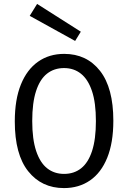

<svg xmlns="http://www.w3.org/2000/svg" viewBox="-20 -945 654 980"><path d="M558.5 -328.7Q558.5 -216.5 527.3 -139.8Q496.2 -63.1 439.5 -24.1Q382.9 15 306.4 15Q192.5 15 124 -70.8Q55.5 -156.6 55.5 -325.3Q55.5 -437.1 86.7 -513.8Q117.8 -590.5 174.5 -630.2Q231.1 -670 307.6 -670Q422.5 -670 490.5 -583.4Q558.5 -496.7 558.5 -328.7ZM144.5 -327.3Q144.5 -234.1 164.6 -174.2Q184.6 -114.3 220.9 -85.8Q257.1 -57.4 307 -57.4Q357.9 -57.4 394.1 -86Q430.4 -114.7 449.9 -174.4Q469.5 -234.2 469.5 -326.7Q469.5 -420.9 449.4 -480.5Q429.4 -540 393.1 -568.8Q356.9 -597.6 307 -597.6Q256.4 -597.6 220 -569Q183.6 -540.3 164.1 -480.4Q144.5 -420.5 144.5 -327.3ZM392.5 -783.2 363.5 -736 131.7 -864.1 169.4 -925Z"/></svg>

Font: Intel One Mono Light
Style: Regular
Weight: 300
Monospace: yes
Designer: Fred Shallcrass
Foundry: Frere-Jones Type LLC
Version: Version 1.004